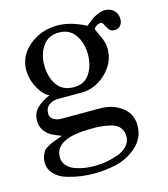

<svg xmlns="http://www.w3.org/2000/svg" viewBox="-105 -572 746 853"><g transform="rotate(-15 268.5 -145.5)"><path d="M23 94Q23 78 28 65Q33 52 38 44.5Q43 37 57 29Q71 21 77 18.5Q83 16 102.5 9Q122 2 127 0Q99 -11 82.5 -19.5Q66 -28 52 -47Q38 -66 38 -92Q38 -127 59 -148.5Q80 -170 119 -188Q120 -189 120 -190Q114 -189 97.5 -204.5Q81 -220 65.5 -253Q50 -286 50 -323Q50 -388 104.5 -433.5Q159 -479 235 -479Q294 -479 364 -443Q385 -460 393.5 -466.5Q402 -473 420.5 -481.5Q439 -490 456 -490Q481 -490 497 -474.5Q513 -459 513 -434Q513 -417 503 -405Q493 -393 476 -393Q459 -393 450.5 -404.5Q442 -416 437 -428Q432 -440 423 -440Q414 -440 403 -433Q392 -426 392 -418L393 -415Q396 -408 406 -387Q416 -366 420 -352Q424 -338 424 -321Q424 -258 374.5 -210.5Q325 -163 261 -163H151Q127 -162 110.5 -149Q94 -136 94 -112Q94 -93 109 -83.5Q124 -74 144 -74H325Q381 -74 422.5 -43Q464 -12 464 41Q464 99 422.5 136.5Q381 174 330 186.5Q279 199 222 199Q193 199 163.5 195Q134 191 100 181Q66 171 44.5 148.5Q23 126 23 94ZM94 89Q94 112 108.5 128.5Q123 145 146 153Q169 161 190.5 164Q212 167 235 167Q258 167 284 163Q310 159 338.5 149.5Q367 140 385.5 121Q404 102 404 76Q404 51 390 34.5Q376 18 350.5 12Q325 6 307 4.5Q289 3 263 3Q94 3 94 89ZM133 -323Q133 -269 158.5 -232Q184 -195 236 -195Q285 -195 309 -232Q333 -269 333 -321Q333 -372 307.5 -409.5Q282 -447 233 -447Q184 -447 158.5 -410.5Q133 -374 133 -323Z"/></g></svg>

Font: Academico
Style: Regular
Weight: 400
Foundry: Steinberg Media Technologies GmbH
Version: Version 0.902